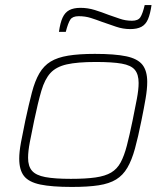

<svg xmlns="http://www.w3.org/2000/svg" viewBox="-20 -731 661 759"><path d="M264 8Q185 8 139.5 -1.5Q94 -11 75 -35Q56 -59 56 -104Q56 -131 63 -168.5Q70 -206 80 -254Q94 -319 106 -365Q118 -411 135.5 -441Q153 -471 180 -487.5Q207 -504 249.5 -511Q292 -518 355 -518Q434 -518 479 -508.5Q524 -499 543 -475Q562 -451 562 -407Q562 -379 555.5 -341Q549 -303 539 -254Q526 -189 513.5 -143.5Q501 -98 483.5 -68Q466 -38 439 -21.5Q412 -5 370 1.5Q328 8 264 8ZM260 -24Q319 -24 357.5 -29.5Q396 -35 419.5 -49Q443 -63 457 -89Q471 -115 481.5 -155.5Q492 -196 504 -254Q514 -303 521 -340Q528 -377 528 -403Q528 -437 513 -455Q498 -473 461 -479.5Q424 -486 359 -486Q286 -486 244 -476.5Q202 -467 179.5 -442.5Q157 -418 143.5 -372Q130 -326 115 -254Q105 -206 98 -169.5Q91 -133 91 -107Q91 -74 106.5 -56Q122 -38 159 -31Q196 -24 260 -24ZM213 -605Q218 -641 227.5 -661.5Q237 -682 254 -691Q271 -700 298 -700Q327 -700 354.5 -691.5Q382 -683 410 -672Q431 -665 453.5 -657Q476 -649 502 -649Q526 -649 535 -663Q544 -677 552 -711H579Q574 -676 565 -655Q556 -634 539 -625Q522 -616 495 -616Q466 -616 438.5 -625.5Q411 -635 382 -645Q361 -653 339 -660Q317 -667 291 -667Q267 -667 258 -653.5Q249 -640 240 -605Z"/></svg>

Font: Saira SemiExpanded Thin
Style: Italic
Weight: 250
Width: 6
Italic angle: -12°
Designer: Hector Gatti with collaboration of the Omnibus-Type team
Foundry: Omnibus-Type
Version: Version 1.101